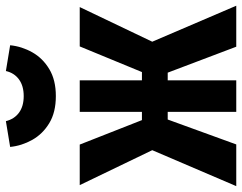

<svg xmlns="http://www.w3.org/2000/svg" viewBox="-113 -735 842 668"><g transform="rotate(-90 308.0 -401.0)"><path d="M252.8 0V-238.5H226.2L139.5 0H-5.6L119.5 -292.3L-2.1 -544.6H139L224.1 -328.2H252.8V-544.6H362.6V-328.2H391.3L480.5 -544.6H617.4L496.9 -292.3L622.1 0H479.5L389.2 -238.5H362.6V0ZM307.7 -627.7Q251.3 -627.7 213.6 -650.5Q175.9 -673.3 155.4 -709.7Q134.9 -746.2 130.8 -786.7L220.5 -801.5Q227.7 -772.3 250 -755.9Q272.3 -739.5 307.7 -739.5Q343.1 -739.5 365.6 -755.9Q388.2 -772.3 394.9 -801.5L484.6 -786.7Q480.5 -746.2 460 -709.7Q439.5 -673.3 401.5 -650.5Q363.6 -627.7 307.7 -627.7Z"/></g></svg>

Font: Fira Code
Style: Bold
Weight: 700
Monospace: yes
Designer: Carrois Corporate, Edenspiekermann AG, Nikita Prokopov
Foundry: Carrois Corporate, Edenspiekermann AG, Nikita Prokopov
Version: Version 6.000; ttfautohint (v1.8.2) -l 8 -r 50 -G 200 -x 14 